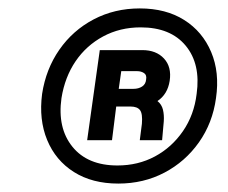

<svg xmlns="http://www.w3.org/2000/svg" viewBox="-20 -732 541 456"><path d="M261 -296Q199 -296 155.5 -323.5Q112 -351 92 -399.5Q72 -448 80 -509Q89 -568 121 -614Q153 -660 202.5 -686Q252 -712 312 -712Q374 -712 417.5 -684.5Q461 -657 481.5 -608.5Q502 -560 493 -499Q485 -440 452.5 -394Q420 -348 370.5 -322Q321 -296 261 -296ZM312 -399 317 -438Q319 -462 312.5 -470.5Q306 -479 290 -479H256L246 -399H187L217 -613H318Q351 -613 369.5 -593Q388 -573 383 -540Q378 -508 354 -492Q364 -484 367 -471.5Q370 -459 369 -444L365 -399ZM259 -339Q308 -339 348 -360.5Q388 -382 414.5 -420.5Q441 -459 447 -509Q457 -580 421 -623.5Q385 -667 314 -667Q265 -667 225 -645.5Q185 -624 159.5 -586.5Q134 -549 126 -499Q116 -428 152 -383.5Q188 -339 259 -339ZM262 -521H297Q309 -521 317.5 -526.5Q326 -532 327 -543Q329 -554 322 -558.5Q315 -563 306 -563H268Z"/></svg>

Font: Host Grotesk Light SemiBold
Style: Italic
Weight: 600
Italic angle: -8°
Version: Version 1.003